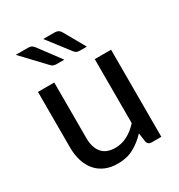

<svg xmlns="http://www.w3.org/2000/svg" viewBox="-173 -844 905 969"><g transform="rotate(-30 279.0 -359.0)"><path d="M60.5 0ZM159 -507.5V-184Q159 -129 184.5 -98.2Q210 -67.5 262 -67.5Q300 -67.5 333.2 -85.2Q366.5 -103 395 -134.5V-507.5H490V0H433Q413 0 408 -19L400.5 -71.5Q367.5 -36 327.2 -14Q287 8 234 8Q192 8 160.2 -6Q128.5 -20 107.2 -45.2Q86 -70.5 75 -105.8Q64 -141 64 -184V-507.5ZM283 -725.5Q300 -725.5 308.8 -720Q317.5 -714.5 323.5 -703L392 -582H352.5Q341 -582 333.8 -585Q326.5 -588 320 -596.5L220.5 -725.5ZM130 -725.5Q147 -725.5 154.8 -719.8Q162.5 -714 170.5 -703L260.5 -582H215Q204 -582 196.8 -585.2Q189.5 -588.5 182.5 -596.5L60.5 -725.5Z"/></g></svg>

Font: Lato Medium
Style: Regular
Weight: 500
Designer: Lukasz Dziedzic
Foundry: tyPoland Lukasz Dziedzic
Version: Version 2.006; 2014-01-15